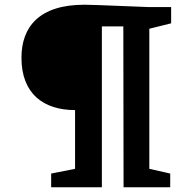

<svg xmlns="http://www.w3.org/2000/svg" viewBox="-20 -788 771 808"><path d="M195.3 0H408.7V-676.8H499L500 0H696.3V-57.6L608.4 -77.6V-667L700.2 -689.9V-758.3H605C547.9 -759.8 380.9 -768.1 335 -768.1C145.5 -768.1 70.3 -675.3 70.3 -544.9C70.3 -392.6 164.1 -324.7 295.9 -324.7V-77.6L195.3 -57.6Z"/></svg>

Font: Merriweather
Style: Bold
Weight: 700
Designer: Eben Sorkin ( eben@eyebytes.com )
Foundry: Sorkin Type Co.
Version: Version 1.003